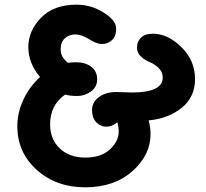

<svg xmlns="http://www.w3.org/2000/svg" viewBox="-20 -785 880 820"><path d="M477 -392 544 -390Q675 -390 675 -454Q675 -477 658 -494Q641 -511 620 -519.5Q599 -528 582 -543.5Q565 -559 565 -583Q565 -607 582 -624Q599 -641 633 -641Q697 -641 755 -583.5Q813 -526 813 -448Q813 -370 755.5 -324Q698 -278 615 -271Q623 -239 623 -212Q623 -123 545.5 -54Q468 15 344 15Q220 15 137 -59.5Q54 -134 54 -246Q54 -304 80 -359.5Q106 -415 151 -456Q101 -515 101 -584Q101 -653 155 -709Q209 -765 307 -765Q369 -765 422.5 -731.5Q476 -698 476 -663.5Q476 -629 457.5 -613Q439 -597 416 -597Q393 -597 360.5 -617.5Q328 -638 302 -638Q276 -638 257.5 -622Q239 -606 239 -573.5Q239 -541 270 -517Q290 -519 306 -519Q345 -519 370 -499.5Q395 -480 395 -446.5Q395 -413 368 -394Q341 -375 310.5 -375Q280 -375 258 -381Q194 -336 194 -254Q194 -190 235.5 -151Q277 -112 344.5 -112Q412 -112 449.5 -147Q487 -182 487 -223Q487 -242 481 -263Q460 -244 434.5 -244Q409 -244 391 -263Q373 -282 373 -315Q373 -348 402 -370Q431 -392 477 -392Z"/></svg>

Font: Delius Unicase
Style: Bold
Weight: 700
Designer: Natalia Raices
Foundry: Natalia Raices
Version: Version 1.001